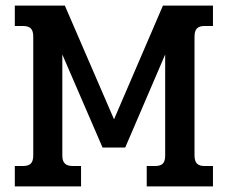

<svg xmlns="http://www.w3.org/2000/svg" viewBox="-20 -667 815 687"><path d="M33 -73H62Q82 -73 90.5 -82Q99 -91 99 -111V-536Q99 -556 90.5 -565Q82 -574 62 -574H33V-647H212L388 -240L563 -647H742V-574H712Q693 -574 684.5 -565Q676 -556 676 -536V-111Q676 -91 684.5 -82Q693 -73 712 -73H742V0H505V-73H535Q554 -73 562.5 -81.5Q571 -90 571 -110V-472L428 -139H347L203 -472V-110Q203 -91 212 -82Q221 -73 240 -73H270V0H33Z"/></svg>

Font: Pridi
Style: Regular
Weight: 400
Designer: Katatrad Team
Foundry: CadsonDemak
Version: Version 1.001